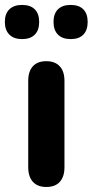

<svg xmlns="http://www.w3.org/2000/svg" viewBox="-46 -744 373 772"><path d="M140 7.8Q105 7.8 86.2 -13Q67.5 -33.8 67.5 -71.5V-418.8Q67.5 -457.2 86.2 -477.6Q105 -498 140 -498Q175 -498 194.1 -477.6Q213.2 -457.2 213.2 -418.8V-71.5Q213.2 -33.8 194.6 -13Q176 7.8 140 7.8ZM238.4 -586.8Q205 -586.8 187.1 -604.8Q169.2 -622.8 169.2 -655.9Q169.2 -689 187.1 -706.6Q205 -724.2 238.1 -724.2Q271.3 -724.2 288.9 -706.6Q306.5 -688.9 306.5 -655.7Q306.5 -622.5 288.9 -604.6Q271.4 -586.8 238.4 -586.8ZM42.6 -586.8Q9.9 -586.8 -8.3 -604.8Q-26.5 -622.8 -26.5 -655.9Q-26.5 -689 -8.3 -706.6Q9.9 -724.2 42.6 -724.2Q76 -724.2 93.8 -706.6Q111.5 -688.9 111.5 -655.7Q111.5 -622.5 93.8 -604.6Q76 -586.8 42.6 -586.8Z"/></svg>

Font: Nunito ExtraLight
Style: Regular
Weight: 200
Designer: Vernon Adams
Foundry: Vernon Adams
Version: Version 3.602;April 4, 2023;FontCreator 14.0.0.2856 64-bit